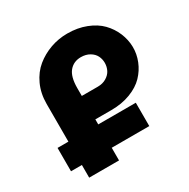

<svg xmlns="http://www.w3.org/2000/svg" viewBox="-160 -855 986 1001"><g transform="rotate(-30 333.5 -354.0)"><path d="M275.9 0H96.2V-76.2H30.8V-216.8H96.2V-443.8Q96.2 -506.8 119.9 -558.1Q143.6 -609.4 182.9 -641.4Q222.2 -673.3 271 -690.7Q319.8 -708 372.1 -708Q434.1 -708 484.6 -688.2Q535.2 -668.5 566.9 -636Q598.6 -603.5 616 -562Q633.3 -520.5 634 -477.5Q634.8 -434.6 618.2 -393.1Q601.6 -351.6 570.3 -319.1Q539.1 -286.6 487.5 -266.8Q436 -247.1 372.1 -247.1H275.9V-216.8H502V-76.2H275.9ZM372.1 -565.9Q328.6 -565.9 302.2 -534.7Q275.9 -503.4 275.9 -435.1V-388.2H372.1Q401.9 -388.2 423.8 -401.4Q445.8 -414.6 455.8 -434.3Q465.8 -454.1 466.1 -477.1Q466.3 -500 456.5 -519.8Q446.8 -539.6 424.6 -552.7Q402.3 -565.9 372.1 -565.9Z"/></g></svg>

Font: LT Superior Black
Style: Regular
Weight: 900
Designer: Daniel Lyons
Foundry: LyonsType
Version: Version 2.005